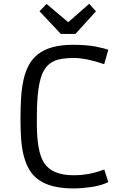

<svg xmlns="http://www.w3.org/2000/svg" viewBox="-20 -996 623 1025"><path d="M376.5 -60.5Q456.1 -60.5 536.6 -91.3L558.1 -23.9Q521 -5.4 468.8 2.2Q416.5 9.8 376.5 9.8H369.6Q195.8 9.8 136.7 -89.8Q100.6 -150.4 92.8 -252.9Q89.4 -302.2 89.4 -360.8Q89.4 -419.4 92.5 -472.4Q95.7 -525.4 105.5 -569.6Q115.2 -613.8 133.8 -648.4Q152.3 -683.1 183.6 -707Q247.1 -756.8 368.2 -756.8Q446.3 -756.8 493.9 -746.8Q541.5 -736.8 558.1 -730.5L536.1 -653.3Q440.9 -686.5 373.3 -686.5Q305.7 -686.5 269.3 -670.2Q232.9 -653.8 212.4 -616.2Q176.8 -551.8 176.8 -370.6V-334.5Q176.8 -185.5 215.3 -126.5Q258.3 -60.5 372.1 -60.5ZM190.9 -936 228.5 -975.1 344.2 -877.4 456.1 -975.6 492.2 -935.5 382.8 -814.9H304.7Z"/></svg>

Font: Armata
Style: Regular
Weight: 400
Designer: Viktoriya Grabowska
Foundry: Viktoriya Grabowska
Version: Version 1.002